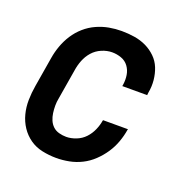

<svg xmlns="http://www.w3.org/2000/svg" viewBox="-102 -623 704 726"><g transform="rotate(20 250.0 -260.0)"><path d="M199 8Q170 8 142 2Q114 -4 92 -19.5Q70 -35 55 -57.5Q40 -80 33 -107Q26 -134 26.5 -163Q27 -192 32 -221L52 -341Q56 -366 65 -391Q74 -416 88.5 -438.5Q103 -461 123.5 -479Q144 -497 168.5 -508Q193 -519 218 -523.5Q243 -528 268 -528Q294 -528 319.5 -524Q345 -520 367 -509.5Q389 -499 406.5 -482Q424 -465 433 -442.5Q442 -420 444.5 -394.5Q447 -369 442 -343L441 -333H341L342 -339Q345 -359 342 -378Q339 -397 328 -412Q317 -427 299 -433.5Q281 -440 262 -440Q241 -440 220 -431Q199 -422 184.5 -405.5Q170 -389 162 -368.5Q154 -348 151 -327L131 -207Q128 -192 128 -177Q128 -162 130 -147.5Q132 -133 137.5 -120Q143 -107 153 -97.5Q163 -88 177.5 -84Q192 -80 207 -80Q226 -80 246.5 -88Q267 -96 281.5 -111.5Q296 -127 304.5 -146.5Q313 -166 316 -185L317 -187H417L416 -184Q412 -159 403 -134Q394 -109 379 -86.5Q364 -64 344 -45Q324 -26 300 -14Q276 -2 250 3Q224 8 199 8Z"/></g></svg>

Font: Iosevka Term Curly SmBd Obl
Style: Regular
Weight: 600
Italic angle: -9°
Designer: Belleve Invis
Foundry: Belleve Invis
Version: Version 32.3.0